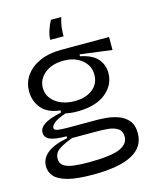

<svg xmlns="http://www.w3.org/2000/svg" viewBox="-122 -757 788 988"><g transform="rotate(-15 272.0 -263.0)"><path d="M251 150Q163 150 114.5 136.5Q66 123 46 99.5Q26 76 26 46Q26 5 61 -23.5Q96 -52 169 -66V-76Q109 -76 81.5 -87.5Q54 -99 54 -127Q54 -151 80.5 -169Q107 -187 173 -202V-213Q105 -220 73.5 -258.5Q42 -297 42 -349Q42 -397 69 -434Q96 -471 144 -492Q192 -513 255 -513H512V-444L342 -466V-456Q406 -443 433.5 -411Q461 -379 461 -336Q461 -271 407 -228Q353 -185 255 -185Q237 -185 224 -186.5Q211 -188 193 -191Q147 -175 130.5 -160.5Q114 -146 114 -136Q114 -122 137 -119.5Q160 -117 189 -117H345Q361 -117 390.5 -114.5Q420 -112 451.5 -101.5Q483 -91 505 -66.5Q527 -42 527 3Q527 150 251 150ZM257 -240Q316 -240 352.5 -268.5Q389 -297 389 -346Q389 -394 351 -425Q313 -456 254 -456Q191 -456 153 -424.5Q115 -393 115 -348Q115 -301 155 -270.5Q195 -240 257 -240ZM242 83Q361 83 409 63Q457 43 457 3Q457 -28 435.5 -41.5Q414 -55 382.5 -57.5Q351 -60 321 -60H194Q138 -39 116 -21.5Q94 -4 94 23Q94 50 113.5 62.5Q133 75 166.5 79Q200 83 242 83ZM301 -676Q291 -643 289 -620Q287 -597 287 -577H216Q216 -600 225 -627Q234 -654 246 -676Z"/></g></svg>

Font: Bricolage Grotesque 96pt Light
Style: Regular
Weight: 300
Designer: Mathieu Triay
Foundry: Atelier Triay
Version: Version 1.001; ttfautohint (v1.8.4.7-5d5b);gftools[0.9.33.de